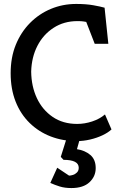

<svg xmlns="http://www.w3.org/2000/svg" viewBox="-20 -711 612 973"><path d="M369 4Q298 4 237 -19.5Q176 -43 130 -88Q84 -133 59 -196.5Q34 -260 34 -340Q34 -420 60 -484Q86 -548 132 -594.5Q178 -641 238 -666Q298 -691 366 -691Q416 -691 452.5 -684.5Q489 -678 510 -672L529 -489H460L417 -600Q410 -601 401.5 -602.5Q393 -604 372 -604Q304 -604 251.5 -570Q199 -536 169.5 -478.5Q140 -421 138 -348Q139 -273 167 -213.5Q195 -154 247 -118.5Q299 -83 371 -83Q409 -83 447 -95.5Q485 -108 512 -131L545 -55Q528 -39 499.5 -25.5Q471 -12 437 -4Q403 4 369 4ZM342 242Q308 242 282.5 234Q257 226 235 216L270 139L330 179Q338 179 349.5 175.5Q361 172 370 163Q379 154 379 139Q379 99 302 99L288 84L316 -5H384L370 45Q410 51 437.5 74Q465 97 465 141Q465 183 433.5 212.5Q402 242 342 242Z"/></svg>

Font: Kreon
Style: Regular
Weight: 400
Designer: Julia Petretta
Foundry: Julia Petretta and Eli Heuer
Version: Version 2.002